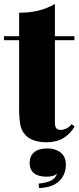

<svg xmlns="http://www.w3.org/2000/svg" viewBox="-24 -701 395 965"><path d="M252 -681V-519H350V-499H252V-84Q252 -65 259 -56.5Q266 -48 282 -48Q293 -48 308 -54.5Q323 -61 336 -77L351 -65Q330 -29 295.5 -7.5Q261 14 209 14Q176 14 149.5 5.5Q123 -3 106 -20Q84 -42 78 -74.5Q72 -107 72 -159V-499H-4V-519H72V-637Q125 -637 168.5 -647.5Q212 -658 252 -681ZM214 45Q254 45 280.5 65.5Q307 86 307 127Q307 177 273 209.5Q239 242 172 244L170 222Q213 217 234.5 205.5Q256 194 262 172Q255 179 242.5 183Q230 187 209 187Q169 187 147 169.5Q125 152 125 118Q125 83 148 64Q171 45 214 45Z"/></svg>

Font: Playfair Display Black
Style: Regular
Weight: 900
Designer: Claus Eggers Sørensen
Foundry: Claus Eggers Sørensen
Version: Version 1.203